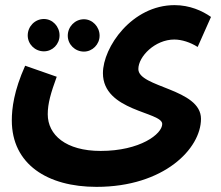

<svg xmlns="http://www.w3.org/2000/svg" viewBox="-20 -497 861 748"><path d="M26 -28C26 143 165 231 356 231C619 231 763 82 763 -34C763 -152 519 -156 519 -228C519 -277 584 -343 659 -343C688 -343 722 -332 750 -314L802 -431C768 -455 719 -477 660 -477C494 -477 381 -313 381 -212C381 -63 612 -62 612 -14C612 25 526 91 372 91C237 91 166 29 166 -52C166 -94 178 -135 201 -198L78 -241C34 -143 26 -74 26 -28ZM151 -297C185 -297 212 -325 212 -359C212 -394 185 -423 151 -423C116 -423 88 -394 88 -359C88 -325 116 -297 151 -297ZM307 -296C340 -296 368 -324 368 -358C368 -393 340 -422 307 -422C272 -422 244 -393 244 -358C244 -324 272 -296 307 -296Z"/></svg>

Font: Noto Sans Arabic UI
Style: Bold
Weight: 700
Designer: Monotype Design Team, Nadine Chahine and Nizar Qandah
Foundry: Monotype Imaging Inc.
Version: Version 2.010